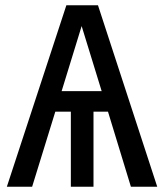

<svg xmlns="http://www.w3.org/2000/svg" viewBox="-20 -709 623 729"><path d="M390 -285H335V0H249V-285H190L102 0H6L232 -689H352L577 0H477ZM366 -363 290 -610 214 -363Z"/></svg>

Font: Fira Sans
Style: Regular
Weight: 400
Designer: bBox Type GmbH & Carrois Corporate GbR & Edenspiekermann AG
Foundry: bBox Type GmbH & Carrois Corporate GbR & Edenspiekermann AG
Version: Version 4.301